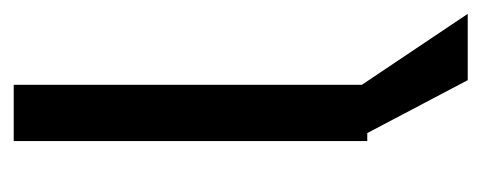

<svg xmlns="http://www.w3.org/2000/svg" viewBox="-280 -471 702 280"><g transform="rotate(90 71.0 -331.0)"><path d="M54.7 0V-515.6H136.7V0ZM60.5 -499 -48.8 -662.1H47.9L133.8 -499Z"/></g></svg>

Font: Inter Display V
Style: Regular
Weight: 400
Designer: Rasmus Andersson
Foundry: rsms
Version: Version 3.015;git-src